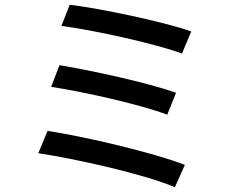

<svg xmlns="http://www.w3.org/2000/svg" viewBox="-20 -754 996 807"><path d="M273 -734 238 -645C372 -628 631 -571 745 -529L784 -622C663 -664 399 -719 273 -734ZM230 -480 195 -389C334 -368 572 -314 683 -272L720 -364C600 -407 363 -458 230 -480ZM180 -204 141 -110C295 -87 588 -22 715 33L757 -61C626 -112 341 -179 180 -204Z"/></svg>

Font: Kinto Sans Med
Style: Regular
Weight: 500
Designer: Authors: Ryoko NISHIZUKA  (kana & ideographs); Paul D. Hunt (Latin, Greek & Cyrillic); Wenlong ZHANG  (bopomofo); Sandol
Foundry: Adobe Systems Incorporated, ookami Inc.
Version: Version 0.001